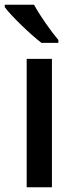

<svg xmlns="http://www.w3.org/2000/svg" viewBox="-29 -786 321 806"><path d="M114 -766H-9V-756C18 -719 98 -642 145 -606H216V-618C185 -655 138 -721 114 -766ZM189 0V-539H83V0Z"/></svg>

Font: Noto Sans Hanifi Rohingya Medium
Style: Regular
Weight: 500
Designer: Monotype Design Team and DaltonMaag
Foundry: Google LLC
Version: Version 2.102